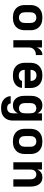

<svg xmlns="http://www.w3.org/2000/svg" viewBox="1330 -1898 791 3490"><g transform="rotate(90 1725.0 -152.5)"><path d="M300 8Q270 8 240 3Q210 -2 183 -14.5Q156 -27 133.5 -47.5Q111 -68 97 -94.5Q83 -121 77 -150.5Q71 -180 71 -210V-310Q71 -340 77 -369.5Q83 -399 97 -425.5Q111 -452 133.5 -472.5Q156 -493 183 -505.5Q210 -518 240 -523Q270 -528 300 -528Q330 -528 360 -523Q390 -518 417 -505.5Q444 -493 466.5 -472.5Q489 -452 503 -425.5Q517 -399 523 -369.5Q529 -340 529 -310V-210Q529 -180 523 -150.5Q517 -121 503 -94.5Q489 -68 466.5 -47.5Q444 -27 417 -14.5Q390 -2 360 3Q330 8 300 8ZM300 -102Q321 -102 340.5 -109.5Q360 -117 373.5 -133Q387 -149 392 -169Q397 -189 397 -210V-310Q397 -331 392 -351Q387 -371 373.5 -387Q360 -403 340.5 -410.5Q321 -418 300 -418Q279 -418 259.5 -410.5Q240 -403 226.5 -387Q213 -371 208 -351Q203 -331 203 -310V-210Q203 -189 208 -169Q213 -149 226.5 -133Q240 -117 259.5 -109.5Q279 -102 300 -102Z M710 0V-520H842V-424Q847 -439 855 -452.5Q863 -466 872.5 -478Q882 -490 894.5 -499.5Q907 -509 921 -516Q935 -523 950.5 -525.5Q966 -528 981 -528V-410Q963 -410 944.5 -407Q926 -404 909.5 -396Q893 -388 879.5 -375.5Q866 -363 857 -346.5Q848 -330 845 -312Q842 -294 842 -276V0Z M1353 8Q1323 8 1293 3.5Q1263 -1 1235.5 -13.5Q1208 -26 1185 -46.5Q1162 -67 1147.5 -93.5Q1133 -120 1127 -150Q1121 -180 1121 -210V-310Q1121 -340 1127 -369.5Q1133 -399 1147 -425.5Q1161 -452 1183.5 -472.5Q1206 -493 1233 -505.5Q1260 -518 1290 -523Q1320 -528 1350 -528Q1380 -528 1410 -523Q1440 -518 1467 -505.5Q1494 -493 1516.5 -472.5Q1539 -452 1553 -425.5Q1567 -399 1573 -369.5Q1579 -340 1579 -310V-207H1249Q1249 -185 1255.5 -164.5Q1262 -144 1276.5 -128.5Q1291 -113 1311.5 -106Q1332 -99 1353 -99Q1368 -99 1383.5 -101Q1399 -103 1413 -110Q1427 -117 1437 -129Q1447 -141 1449 -157H1577Q1575 -131 1565.5 -106.5Q1556 -82 1539.5 -62.5Q1523 -43 1501 -29Q1479 -15 1454.5 -6.5Q1430 2 1404.5 5Q1379 8 1353 8ZM1249 -313H1451Q1451 -334 1445 -354.5Q1439 -375 1425 -391Q1411 -407 1391 -414Q1371 -421 1350 -421Q1329 -421 1309 -414Q1289 -407 1275 -391Q1261 -375 1255 -354.5Q1249 -334 1249 -313Z M1946 223Q1920 223 1894 219.5Q1868 216 1843.5 207Q1819 198 1797.5 182Q1776 166 1760.5 145Q1745 124 1736.5 99Q1728 74 1727 48H1859Q1860 63 1868 76.5Q1876 90 1888.5 98.5Q1901 107 1916 110Q1931 113 1946 113Q1966 113 1985.5 105Q2005 97 2017.5 81Q2030 65 2034.5 45Q2039 25 2039 5V-83Q2029 -62 2014.5 -44.5Q2000 -27 1981 -14.5Q1962 -2 1940 3Q1918 8 1895 8Q1869 8 1843 1Q1817 -6 1796 -21.5Q1775 -37 1760 -59Q1745 -81 1736 -106Q1727 -131 1724 -157.5Q1721 -184 1721 -210V-310Q1721 -336 1724 -362.5Q1727 -389 1736 -414Q1745 -439 1760 -461Q1775 -483 1796 -498.5Q1817 -514 1843 -521Q1869 -528 1895 -528Q1918 -528 1940 -523Q1962 -518 1981 -505.5Q2000 -493 2014.5 -475.5Q2029 -458 2039 -437V-520H2171V5Q2171 35 2165.5 64.5Q2160 94 2146 120Q2132 146 2110.5 167Q2089 188 2062 200.5Q2035 213 2005.5 218Q1976 223 1946 223ZM1949 -102Q1969 -102 1988 -110Q2007 -118 2018.5 -134Q2030 -150 2034.5 -170Q2039 -190 2039 -210V-310Q2039 -330 2034.5 -350Q2030 -370 2018.5 -386Q2007 -402 1988 -410Q1969 -418 1949 -418Q1929 -418 1909 -410.5Q1889 -403 1876 -387Q1863 -371 1858 -350.5Q1853 -330 1853 -310V-210Q1853 -190 1858 -169.5Q1863 -149 1876 -133Q1889 -117 1909 -109.5Q1929 -102 1949 -102Z M2550 8Q2520 8 2490 3Q2460 -2 2433 -14.5Q2406 -27 2383.5 -47.5Q2361 -68 2347 -94.5Q2333 -121 2327 -150.5Q2321 -180 2321 -210V-310Q2321 -340 2327 -369.5Q2333 -399 2347 -425.5Q2361 -452 2383.5 -472.5Q2406 -493 2433 -505.5Q2460 -518 2490 -523Q2520 -528 2550 -528Q2580 -528 2610 -523Q2640 -518 2667 -505.5Q2694 -493 2716.5 -472.5Q2739 -452 2753 -425.5Q2767 -399 2773 -369.5Q2779 -340 2779 -310V-210Q2779 -180 2773 -150.5Q2767 -121 2753 -94.5Q2739 -68 2716.5 -47.5Q2694 -27 2667 -14.5Q2640 -2 2610 3Q2580 8 2550 8ZM2550 -102Q2571 -102 2590.5 -109.5Q2610 -117 2623.5 -133Q2637 -149 2642 -169Q2647 -189 2647 -210V-310Q2647 -331 2642 -351Q2637 -371 2623.5 -387Q2610 -403 2590.5 -410.5Q2571 -418 2550 -418Q2529 -418 2509.5 -410.5Q2490 -403 2476.5 -387Q2463 -371 2458 -351Q2453 -331 2453 -310V-210Q2453 -189 2458 -169Q2463 -149 2476.5 -133Q2490 -117 2509.5 -109.5Q2529 -102 2550 -102Z M2929 0V-520H3061V-437Q3071 -458 3085 -475.5Q3099 -493 3118 -505.5Q3137 -518 3159.5 -523Q3182 -528 3204 -528Q3230 -528 3255.5 -521Q3281 -514 3301 -497.5Q3321 -481 3335 -459Q3349 -437 3357 -412.5Q3365 -388 3368 -362Q3371 -336 3371 -310V0H3239V-310Q3239 -330 3234.5 -349.5Q3230 -369 3218.5 -385Q3207 -401 3188.5 -409.5Q3170 -418 3150 -418Q3130 -418 3111.5 -409.5Q3093 -401 3081.5 -385Q3070 -369 3065.5 -349.5Q3061 -330 3061 -310V0Z"/></g></svg>

Font: Iosevka Aile Extrabold
Style: Regular
Weight: 800
Designer: Belleve Invis
Foundry: Belleve Invis
Version: Version 27.3.5; ttfautohint (v1.8.4)